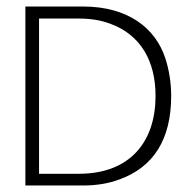

<svg xmlns="http://www.w3.org/2000/svg" viewBox="-20 -585 596 590"><path d="M58 -15H235C276 -15 314 -21 348 -34C452 -72 506 -157 506 -290C506 -333 499 -372 488 -406C458 -498 374 -565 235 -565H58ZM100 -51V-528H222C258 -528 290 -523 319 -512C412 -478 458 -398 458 -290C458 -153 383 -51 222 -51Z"/></svg>

Font: Charger Sport
Style: HLExt
Weight: 100
Designer: Jasper
Foundry: Cannot Into Space Fonts
Version: Version 1.1